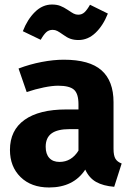

<svg xmlns="http://www.w3.org/2000/svg" viewBox="-20 -812 586 849"><path d="M518 -89 485 14Q436 10 405 -7.5Q374 -25 357 -62Q305 17 197 17Q118 17 71 -29Q24 -75 24 -149Q24 -236 88.5 -282Q153 -328 273 -328H327V-351Q327 -398 307 -415.5Q287 -433 237 -433Q211 -433 174 -425.5Q137 -418 98 -405L62 -509Q112 -528 164.5 -538Q217 -548 262 -548Q376 -548 429 -501Q482 -454 482 -360V-154Q482 -124 490.5 -110Q499 -96 518 -89ZM327 -146V-241H288Q234 -241 208 -222Q182 -203 182 -163Q182 -131 198 -113.5Q214 -96 243 -96Q296 -96 327 -146ZM260 -658Q243 -670 233.5 -675Q224 -680 213 -680Q196 -680 184.5 -669.5Q173 -659 160 -636L81 -674Q101 -726 134.5 -759Q168 -792 210 -792Q231 -792 246.5 -786Q262 -780 280 -768Q296 -757 305.5 -752Q315 -747 326 -747Q342 -747 353.5 -757.5Q365 -768 378 -791L457 -752Q436 -699 402.5 -667Q369 -635 327 -635Q307 -635 291.5 -640.5Q276 -646 260 -658Z"/></svg>

Font: Fira Sans BGR
Style: Bold
Weight: 700
Designer: bBox Type GmbH & Carrois Corporate GbR & Edenspiekermann AG
Foundry: bBox Type GmbH & Carrois Corporate GbR & Edenspiekermann AG
Version: Version 4.301